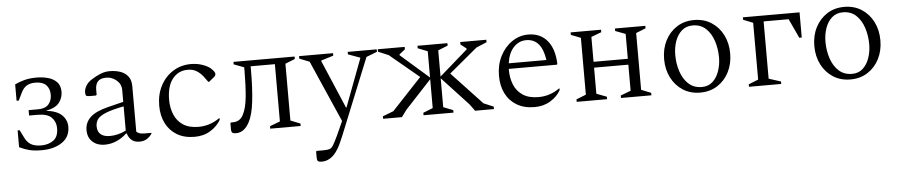

<svg xmlns="http://www.w3.org/2000/svg" viewBox="-41 -729 5794 1239"><g transform="rotate(-5 2855.5 -109.5)"><path d="M208 -21Q255 -21 287 -44.5Q319 -68 319 -123Q319 -164 292 -192Q265 -220 200 -220H146V-255H206Q254 -255 275.5 -279.5Q297 -304 297 -341Q297 -382 274 -405Q251 -428 204 -428Q170 -428 148 -414.5Q126 -401 112 -371L88 -322H74V-428Q100 -441 134.5 -450.5Q169 -460 216 -460Q252 -460 287 -451Q322 -442 345 -419Q368 -396 368 -355Q368 -316 344 -284.5Q320 -253 257 -241Q328 -233 360 -201.5Q392 -170 392 -126Q392 -60 340 -25Q288 10 209 10Q160 10 128.5 2Q97 -6 64 -22V-131H77L99 -87Q114 -53 139 -37Q164 -21 208 -21Z M616 10Q569 10 538 -17.5Q507 -45 507 -94Q507 -143 543 -177Q579 -211 662 -231L759 -255V-332Q759 -370 729.5 -395Q700 -420 664 -420Q624 -420 608 -401Q592 -382 592 -349V-316L587 -311H545Q530 -311 524.5 -315.5Q519 -320 519 -337Q519 -358 532 -380Q545 -402 571 -418Q599 -436 628.5 -448Q658 -460 688 -460Q726 -460 757 -449.5Q788 -439 807 -415Q826 -391 826 -351V-56Q834 -48 846 -44Q858 -40 877 -40H921L923 -38V-36Q913 -19 892.5 -4.5Q872 10 841 10Q809 10 790 -7Q771 -24 764 -50H759Q733 -24 695.5 -7Q658 10 616 10ZM574 -113Q574 -78 595 -60.5Q616 -43 654 -43Q679 -43 705 -49Q731 -55 759 -69V-226Q678 -210 638.5 -193Q599 -176 586.5 -156.5Q574 -137 574 -113Z M1199 10Q1132 10 1085 -18Q1038 -46 1013 -95.5Q988 -145 988 -210Q988 -282 1017.5 -338.5Q1047 -395 1098.5 -427.5Q1150 -460 1215 -460Q1255 -460 1290.5 -447.5Q1326 -435 1345 -417Q1356 -406 1361.5 -398Q1367 -390 1367 -383Q1367 -372 1357 -364L1323 -336H1317L1292 -370Q1274 -394 1250 -409.5Q1226 -425 1191 -425Q1130 -425 1092.5 -377.5Q1055 -330 1055 -242Q1055 -190 1073 -146.5Q1091 -103 1129.5 -77.5Q1168 -52 1230 -52Q1304 -52 1366 -96H1369V-85Q1346 -45 1302 -17.5Q1258 10 1199 10Z M1598 -385Q1598 -270 1588 -184Q1578 -98 1553 -52Q1520 10 1467 10Q1449 10 1442.5 4Q1436 -2 1436 -19V-58L1441 -62H1454Q1498 -62 1520 -104Q1542 -146 1549 -219Q1556 -292 1556 -385V-409L1490 -434V-450H1886V-434L1823 -409V-41L1886 -16V0H1689V-16L1755 -41V-412H1598Z M2004 241Q1982 241 1976.5 234.5Q1971 228 1971 212V173L1975 169H2021Q2046 169 2059 164.5Q2072 160 2083 142Q2094 124 2114 82L2155 -9L1980 -408L1915 -434V-450H2135V-434L2055 -409V-405L2188 -93H2191L2307 -401V-406L2230 -434V-450H2418V-434L2348 -407L2146 91Q2132 124 2123 143Q2114 162 2096 188Q2077 214 2053 227.5Q2029 241 2004 241Z M2542 0H2420V-16L2490 -43L2682 -248L2492 -406L2425 -434V-450H2599V-434L2562 -405V-399L2745 -239V-409L2682 -434V-450H2876V-434L2813 -409V-239L2996 -399V-405L2959 -434V-450H3128V-434L3061 -406L2877 -253L3074 -43L3138 -16V0H3016L2983 -45L2813 -228V-41L2876 -16V0H2682V-16L2745 -41V-228L2575 -45Z M3401 10Q3334 10 3286.5 -18Q3239 -46 3214 -95.5Q3189 -145 3189 -210Q3189 -282 3218 -338.5Q3247 -395 3295 -427.5Q3343 -460 3399 -460Q3478 -460 3523 -406Q3568 -352 3571 -254L3567 -250H3256Q3256 -246 3256 -242Q3256 -190 3274 -146.5Q3292 -103 3331 -77.5Q3370 -52 3432 -52Q3506 -52 3568 -96H3571V-85Q3549 -45 3504.5 -17.5Q3460 10 3401 10ZM3384 -425Q3336 -425 3302 -388.5Q3268 -352 3259 -286H3503Q3483 -425 3384 -425Z M3737 -409 3674 -434V-450H3871V-434L3805 -409V-248H4027V-409L3961 -434V-450H4158V-434L4095 -409V-41L4158 -16V0H3961V-16L4027 -41V-210H3805V-41L3871 -16V0H3674V-16L3737 -41Z M4474 10Q4410 10 4362 -21Q4314 -52 4287 -105Q4260 -158 4260 -225Q4260 -292 4287 -345Q4314 -398 4362 -429Q4410 -460 4474 -460Q4538 -460 4586 -429Q4634 -398 4661 -345Q4688 -292 4688 -225Q4688 -158 4661 -105Q4634 -52 4586 -21Q4538 10 4474 10ZM4488 -25Q4530 -25 4558 -51Q4586 -77 4600 -118.5Q4614 -160 4614 -205Q4614 -262 4597.5 -312.5Q4581 -363 4547.5 -394.5Q4514 -426 4462 -426Q4420 -426 4391.5 -401Q4363 -376 4348.5 -335Q4334 -294 4334 -246Q4334 -188 4351 -137.5Q4368 -87 4402 -56Q4436 -25 4488 -25Z M4853 -409 4790 -434V-450H5157V-287H5141L5083 -412H4921V-41L4999 -16V0H4790V-16L4853 -41Z M5447 10Q5383 10 5335 -21Q5287 -52 5260 -105Q5233 -158 5233 -225Q5233 -292 5260 -345Q5287 -398 5335 -429Q5383 -460 5447 -460Q5511 -460 5559 -429Q5607 -398 5634 -345Q5661 -292 5661 -225Q5661 -158 5634 -105Q5607 -52 5559 -21Q5511 10 5447 10ZM5461 -25Q5503 -25 5531 -51Q5559 -77 5573 -118.5Q5587 -160 5587 -205Q5587 -262 5570.5 -312.5Q5554 -363 5520.5 -394.5Q5487 -426 5435 -426Q5393 -426 5364.5 -401Q5336 -376 5321.5 -335Q5307 -294 5307 -246Q5307 -188 5324 -137.5Q5341 -87 5375 -56Q5409 -25 5461 -25Z"/></g></svg>

Font: Spectral Light
Style: Regular
Weight: 300
Designer: Jean-Baptiste Levee
Foundry: Production Type
Version: Version 2.001